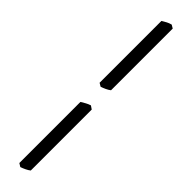

<svg xmlns="http://www.w3.org/2000/svg" viewBox="-367 -774 979 979"><g transform="rotate(45 122.0 -285.0)"><path d="M156.2 218.8Q146.5 226.6 132.3 233.4Q118.2 240.2 106 244.1L87.9 232.9V-207.5Q102.1 -215.8 112.5 -221.9Q123 -228 138.2 -232.9L156.2 -220.7ZM156.2 -359.9Q146.5 -352.1 132.3 -345.5Q118.2 -338.9 106 -335L87.9 -345.7V-791.5Q102.1 -799.8 112.5 -805.7Q123 -811.5 138.2 -815.4L156.2 -804.7Z"/></g></svg>

Font: Gentium Plus
Style: Regular
Weight: 400
Designer: J. Victor Gaultney, Annie Olsen, Iska Routamaa
Foundry: SIL International
Version: Version 1.510